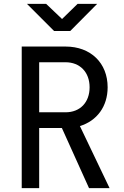

<svg xmlns="http://www.w3.org/2000/svg" viewBox="-20 -970 640 990"><path d="M342 -810 481 -950H380L300 -872L218 -950H119L259 -810ZM182 0V-310H299L439 0H545L392 -320C480 -347 535 -421 535 -520C535 -645 448 -730 318 -730H92V0ZM182 -649H318C392 -649 442 -598 442 -520C442 -442 393 -391 318 -391H182Z"/></svg>

Font: Tekne LDO
Style: Regular
Weight: 400
Monospace: yes
Designer: Alessio Laiso, Mario Rullo, Paolo Rosset
Foundry: Alessio Laiso
Version: Version 1.000;hotconv 1.0.109;makeotfexe 2.5.65596